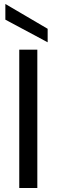

<svg xmlns="http://www.w3.org/2000/svg" viewBox="-20 -947 286 967"><path d="M168 -697V0H77V-697ZM220 -802V-734L7 -848V-927Z"/></svg>

Font: A Bank Premium Regular
Style: Regular
Weight: 400
Designer: Ninad Kale (Devanagari), Jonny Pinhorn (Latin), Htun Naung (Myanmar)
Foundry: Indian Type Foundry
Version: 4.004